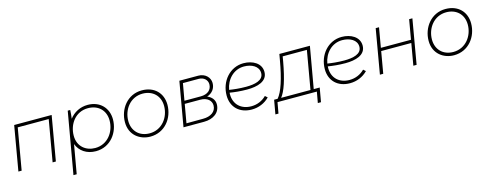

<svg xmlns="http://www.w3.org/2000/svg" viewBox="-25 -1246 5531 2168"><g transform="rotate(-15 2740.5 -162.5)"><path d="M49 0H87L171 -484H533L449 0H487L577 -520H139Z M639 200H677L736 -137C768 -52 847 5 956 5C1128 5 1233 -142 1233 -294C1233 -428 1140 -525 998 -525C910 -525 835 -485 785 -420C789 -449 793 -487 794 -520H765ZM957 -32C851 -32 757 -100 757 -228C757 -364 846 -488 991 -488C1114 -488 1193 -408 1193 -291C1193 -158 1103 -32 957 -32Z M1592 5C1763 5 1870 -138 1870 -294C1870 -429 1778 -525 1631 -525C1462 -525 1355 -380 1355 -226C1355 -73 1472 5 1592 5ZM1594 -33C1473 -33 1395 -114 1395 -230C1395 -363 1486 -487 1630 -487C1744 -487 1830 -413 1830 -290C1830 -158 1739 -33 1594 -33Z M1979 0H2219C2330 0 2410 -58 2410 -155C2410 -205 2379 -245 2327 -266C2387 -286 2426 -334 2426 -399C2426 -464 2371 -520 2291 -520H2070ZM2023 -35 2061 -252H2242C2325 -252 2371 -207 2371 -152C2371 -77 2305 -36 2219 -36ZM2067 -287 2102 -484H2287C2346 -484 2387 -444 2387 -395C2387 -329 2338 -287 2258 -287Z M2777 6C2857 6 2930 -24 2985 -80L2958 -104C2913 -58 2851 -31 2782 -31C2662 -31 2582 -106 2582 -224L2583 -243C2635 -234 2706 -226 2786 -226C2903 -226 3024 -257 3024 -369C3024 -470 2926 -524 2819 -524C2660 -524 2542 -387 2542 -220C2542 -83 2636 6 2777 6ZM2586 -275C2606 -392 2693 -487 2815 -487C2903 -487 2985 -446 2985 -366C2985 -279 2881 -259 2781 -259C2704 -259 2635 -267 2586 -275Z M3019 128H3055L3078 0H3538L3515 128H3552L3581 -36H3511L3596 -520H3239L3227 -452C3191 -242 3144 -99 3089 -36H3048ZM3130 -36C3179 -97 3222 -223 3259 -430L3268 -484H3551L3473 -36Z M3925 6C4005 6 4078 -24 4133 -80L4106 -104C4061 -58 3999 -31 3930 -31C3810 -31 3730 -106 3730 -224L3731 -243C3783 -234 3854 -226 3934 -226C4051 -226 4172 -257 4172 -369C4172 -470 4074 -524 3967 -524C3808 -524 3690 -387 3690 -220C3690 -83 3784 6 3925 6ZM3734 -275C3754 -392 3841 -487 3963 -487C4051 -487 4133 -446 4133 -366C4133 -279 4029 -259 3929 -259C3852 -259 3783 -267 3734 -275Z M4756 -520 4716 -290H4364L4404 -520H4365L4275 0H4314L4358 -254H4710L4666 0H4704L4794 -520Z M5142 5C5313 5 5420 -138 5420 -294C5420 -429 5328 -525 5181 -525C5012 -525 4905 -380 4905 -226C4905 -73 5022 5 5142 5ZM5144 -33C5023 -33 4945 -114 4945 -230C4945 -363 5036 -487 5180 -487C5294 -487 5380 -413 5380 -290C5380 -158 5289 -33 5144 -33Z"/></g></svg>

Font: Fixel Display ExtraLight
Style: Italic
Weight: 200
Italic angle: -10°
Designer: AlfaBravo + MacPaw
Foundry: Kyrylo Tkachov, Marchela Mozhyna, Serhii Makarenko, Maria Weinstein, Zakhar Kryvoshyya
Version: Version 1.210;Glyphs 3.2 (3217)